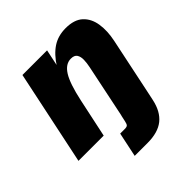

<svg xmlns="http://www.w3.org/2000/svg" viewBox="-197 -680 1009 1009"><g transform="rotate(-45 308.0 -175.5)"><path d="M1.5 0 112.3 -527.3H295.4L270.5 -408.2L271.5 -430.2Q307.1 -486.3 348.9 -513.7Q390.6 -541 446.8 -541Q510.3 -541 543.7 -510.3Q577.1 -479.5 585.2 -427.7Q593.3 -376 580.1 -313L514.6 0H327.6L391.1 -306.2Q396.5 -331.5 397.2 -354.7Q397.9 -377.9 388.4 -393.1Q378.9 -408.2 353 -408.2Q313 -408.2 285.2 -364Q257.3 -319.8 234.9 -215.3L189 0ZM229 190.4 257.8 53.7H292Q307.1 53.7 312.5 48.3Q317.9 43 321.3 26.4L329.1 -9.3H516.6L503.9 50.3Q488.8 121.1 445.6 155.8Q402.3 190.4 324.7 190.4Z"/></g></svg>

Font: Schibsted Grotesk Black
Style: Italic
Weight: 900
Italic angle: -12°
Designer: Bakken & Baeck AS, Henrik Kongsvoll
Foundry: Schibsted ASA
Version: Version 1.100;gftools[0.9.25]